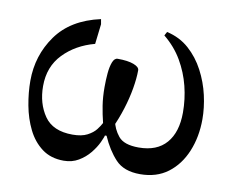

<svg xmlns="http://www.w3.org/2000/svg" viewBox="-61 -554 781 642"><g transform="rotate(10 330.0 -233.0)"><path d="M192 11Q148 11 118 -11.5Q88 -34 70 -70.5Q52 -107 44 -150Q36 -193 36 -233Q36 -319 84.5 -387Q133 -455 233 -477L236 -460L228 -392Q164 -375 122.5 -332Q81 -289 81 -223Q81 -164 110 -122Q139 -80 206 -80Q237 -80 256 -90Q275 -100 285 -113Q295 -126 300 -136Q293 -164 288.5 -192.5Q284 -221 284 -255Q284 -279 286 -302Q288 -325 294 -340.5Q300 -356 311 -356Q346 -356 365.5 -348.5Q385 -341 385 -330Q385 -303 379 -268Q373 -233 361.5 -196.5Q350 -160 335 -128L316 -104Q313 -91 304 -72Q295 -53 279.5 -34Q264 -15 242 -2Q220 11 192 11ZM451 11Q396 11 367.5 -19.5Q339 -50 319 -96H301L338 -151Q343 -123 362 -99.5Q381 -76 431 -76Q493 -76 525 -113Q557 -150 557 -217Q557 -262 546 -306Q535 -350 512 -389.5Q489 -429 451 -460L458 -473Q502 -463 533.5 -435Q565 -407 585.5 -368Q606 -329 615.5 -287Q625 -245 625 -206Q625 -146 604.5 -96.5Q584 -47 545.5 -18Q507 11 451 11Z"/></g></svg>

Font: STIX Two Text
Style: Regular
Weight: 400
Designer: Ross Mills, John Hudson & Paul Hanslow, Tiro Typeworks Ltd; with prior portions MicroPress Inc., and Coen Hoffman.
Foundry: Tiro Typeworks Ltd
Version: Version 2.13 b171